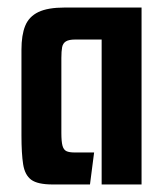

<svg xmlns="http://www.w3.org/2000/svg" viewBox="-20 -490 436 510"><path d="M120 0Q80 0 63 -12.5Q46 -25 41.5 -53.5Q37 -82 37 -130V-358Q37 -397 47 -421.5Q57 -446 82 -458Q107 -470 152 -470H356V0H250V-385H180Q163 -385 155 -380Q147 -375 145 -364.5Q143 -354 143 -336V-137Q143 -114 146 -103Q149 -92 156.5 -88.5Q164 -85 178 -85H230L219 0Z"/></svg>

Font: Smooch Sans Thin
Style: Bold
Weight: 700
Version: Version 1.010